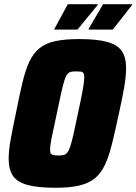

<svg xmlns="http://www.w3.org/2000/svg" viewBox="-20 -881 646 909"><path d="M244 8Q159 8 110 -5.5Q61 -19 41 -49Q21 -79 21 -129Q21 -169 31 -223.5Q41 -278 56 -349Q72 -430 86 -489Q100 -548 118.5 -588Q137 -628 166 -652Q195 -676 240.5 -686Q286 -696 355 -696Q440 -696 488 -682.5Q536 -669 556.5 -639.5Q577 -610 577 -559Q577 -519 567.5 -465Q558 -411 542 -339Q525 -260 510.5 -201Q496 -142 477.5 -102Q459 -62 430.5 -38Q402 -14 357 -3Q312 8 244 8ZM256 -145Q271 -145 281 -147Q291 -149 298.5 -158.5Q306 -168 313 -189Q320 -210 328.5 -248Q337 -286 349 -344Q365 -417 372 -457Q379 -497 379 -515Q379 -529 375 -535Q371 -541 362.5 -542Q354 -543 341 -543Q326 -543 316 -541Q306 -539 298.5 -529.5Q291 -520 284.5 -499Q278 -478 269.5 -440.5Q261 -403 249 -344Q239 -295 231.5 -261.5Q224 -228 220.5 -206.5Q217 -185 217 -172Q217 -159 221 -153.5Q225 -148 234 -146.5Q243 -145 256 -145ZM399 -741 400 -745 468 -861H606L605 -857L514 -741ZM237 -741 238 -745 301 -861H443L442 -857L347 -741Z"/></svg>

Font: Saira SemiCondensed Black
Style: Italic
Weight: 900
Width: 4
Italic angle: -12°
Designer: Hector Gatti with collaboration of the Omnibus-Type team
Foundry: Omnibus-Type
Version: Version 1.101